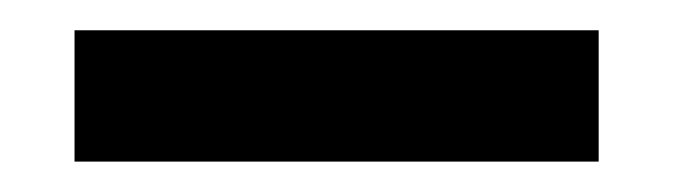

<svg xmlns="http://www.w3.org/2000/svg" viewBox="-20 -313 446 127"><path d="M376 -206.1Q376 -206.1 376 -249Q376 -293 376 -293Q376 -293 331.1 -293Q286.1 -293 228.5 -293Q182.6 -293 137.7 -293Q91.8 -293 62.5 -293Q46.9 -293 38.1 -293Q29.3 -293 29.3 -293Q29.3 -293 29.3 -249Q29.3 -206.1 29.3 -206.1Q29.3 -206.1 74.2 -206.1Q118.2 -206.1 176.8 -206.1Q222.7 -206.1 267.6 -206.1Q313.5 -206.1 342.8 -206.1Q357.4 -206.1 367.2 -206.1Q376 -206.1 376 -206.1Z"/></svg>

Font: umazing
Style: Display
Weight: 400
Designer: umazing